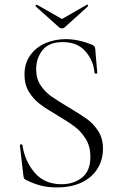

<svg xmlns="http://www.w3.org/2000/svg" viewBox="-20 -807 525 839"><path d="M280 -338Q332 -307 360.5 -286.5Q389 -266 409.5 -234Q430 -202 430 -157Q430 -110 407 -71.5Q384 -33 338.5 -10.5Q293 12 227 12Q192 12 160.5 4.5Q129 -3 91 -22Q86 -25 84.5 -29Q83 -33 82 -41L67 -171V-172Q67 -176 72 -176.5Q77 -177 78 -173Q88 -104 131 -53Q174 -2 249 -2Q302 -2 338.5 -31Q375 -60 375 -122Q375 -167 355 -199.5Q335 -232 306.5 -253.5Q278 -275 229 -304Q181 -332 153.5 -353Q126 -374 106.5 -405.5Q87 -437 87 -481Q87 -531 112.5 -566Q138 -601 179 -618.5Q220 -636 267 -636Q322 -636 381 -612Q396 -606 396 -595L405 -489Q405 -485 399.5 -485Q394 -485 393 -489Q389 -541 354 -582Q319 -623 254 -623Q194 -623 166 -588Q138 -553 138 -504Q138 -464 157 -435Q176 -406 203.5 -386.5Q231 -367 280 -338ZM136 -779 135 -781Q135 -783 138 -785Q141 -787 142 -786L251 -724L359 -786L361 -787Q363 -787 364.5 -783.5Q366 -780 364 -779L262 -687Q258 -683 251 -683Q243 -683 239 -687Z"/></svg>

Font: Cormorant Infant Light
Style: Regular
Weight: 300
Designer: Christian Thalmann (Catharsis Fonts)
Version: Version 3.000